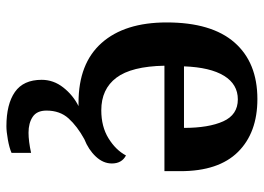

<svg xmlns="http://www.w3.org/2000/svg" viewBox="-132 -456 823 599"><g transform="rotate(90 279.5 -156.5)"><path d="M374 235Q305 235 267 208.5Q229 182 229 125Q229 88 253 57.5Q277 27 311 10H300Q178 10 114 -62Q50 -134 50 -265Q50 -405 112.5 -476.5Q175 -548 289 -548Q394 -548 454 -487.5Q514 -427 514 -308V-258H185Q187 -155 222.5 -108Q258 -61 324 -61Q375 -61 411.5 -83.5Q448 -106 465 -138Q490 -125 490 -94Q490 -67 468.5 -44Q447 -21 414 -8Q374 14 349.5 41Q325 68 325 110Q325 140 344.5 153Q364 166 394 166Q407 166 423 164Q439 162 457 158V219Q441 226 415.5 230.5Q390 235 374 235ZM379 -319Q379 -396 358.5 -441.5Q338 -487 290 -487Q243 -487 216.5 -444Q190 -401 187 -319Z"/></g></svg>

Font: Noto Serif Tibetan SemiBold
Style: Regular
Weight: 600
Designer: Monotype Design Team
Foundry: Monotype Imaging Inc.
Version: Version 2.103; ttfautohint (v1.8.4.7-5d5b)